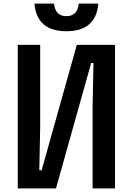

<svg xmlns="http://www.w3.org/2000/svg" viewBox="-20 -1050 740 1070"><path d="M621 0H496V-457L501 -699H488L292 0H79V-800H204V-343L199 -101H212L408 -800H621ZM281 -1030Q288 -960 350 -960Q412 -960 419 -1030H528Q515 -876 350 -876Q185 -876 172 -1030Z"/></svg>

Font: Martian Mono Medium
Style: Regular
Weight: 500
Monospace: yes
Designer: Roman Shamin
Foundry: Evil Martians
Version: Version 1.000; ttfautohint (v1.8.4.7-5d5b)